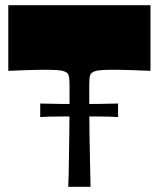

<svg xmlns="http://www.w3.org/2000/svg" viewBox="-20 -720 612 740"><path d="M243 0Q245 -45 245.5 -96Q246 -147 247 -199.5Q248 -252 248 -302Q248 -352 248 -394Q248 -418 244.5 -430Q241 -442 221 -447Q213 -449 197.5 -450Q182 -451 156 -451Q147 -451 133.5 -451Q120 -451 92.5 -450Q65 -449 12 -447V-700H560V-447Q508 -449 480 -450Q452 -451 438.5 -451Q425 -451 416 -451Q390 -451 374.5 -450Q359 -449 351 -447Q331 -442 327.5 -430Q324 -418 324 -394Q324 -352 324 -302Q324 -252 325 -199.5Q326 -147 327 -96Q328 -45 329 0ZM135 -269V-321Q173 -320 210.5 -319.5Q248 -319 285 -319Q323 -319 360.5 -319.5Q398 -320 435 -321V-269Q398 -271 360.5 -271Q323 -271 285 -271Q248 -271 210 -271Q172 -271 135 -269Z"/></svg>

Font: Ojuju ExtraBold
Style: Regular
Weight: 800
Designer: Chisaokwu Joboson, Mirko Velimirovic
Foundry: Udi Foundry
Version: Version 1.000